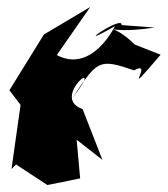

<svg xmlns="http://www.w3.org/2000/svg" viewBox="-20 -601 481 551"><path d="M329 -529C334 -561 173 -448 310 -526C308 -522 243 -390 143 -443L239 -581L106 -502L7 -342L39 -300L13 -116L26 -129L116 -70L210 -89L200 -200L274 -142L217 -288C120 -321 292 -452 188 -320C260 -428 263 -434 365 -399C427 -434 317 -299 441 -444L367 -473C287 -553 254 -496 424 -522Z"/></svg>

Font: Asimov Silicon
Style: Regular
Weight: 400
Designer: Google
Version: Version 2.000980; 2014